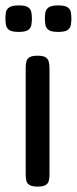

<svg xmlns="http://www.w3.org/2000/svg" viewBox="-39 -680 284 710"><path d="M99 10Q81 10 71 4.5Q61 -1 58.5 -11Q56 -21 56 -35V-430Q56 -444 59 -454Q62 -464 71.5 -469Q81 -474 100 -474Q120 -474 129 -468.5Q138 -463 141 -453Q144 -443 144 -428V-34Q144 -20 141 -10Q138 0 128.5 5Q119 10 99 10ZM176 -562Q151 -562 141 -569Q131 -576 129 -588Q127 -600 127 -612Q127 -624 129 -635Q131 -646 141.5 -653Q152 -660 176 -660Q201 -660 211 -653Q221 -646 223 -634.5Q225 -623 225 -611Q225 -600 223 -588Q221 -576 211 -569Q201 -562 176 -562ZM30 -562Q5 -562 -5 -569Q-15 -576 -17 -588Q-19 -600 -19 -612Q-19 -624 -17 -635Q-15 -646 -4.5 -653Q6 -660 31 -660Q55 -660 65 -653Q75 -646 77 -634.5Q79 -623 79 -611Q79 -600 77 -588Q75 -576 65 -569Q55 -562 30 -562Z"/></svg>

Font: Fredoka Light
Style: Regular
Weight: 400
Version: Version 2.001